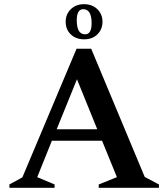

<svg xmlns="http://www.w3.org/2000/svg" viewBox="-20 -898 804 918"><path d="M25 0V-16L87 -50L346 -665H416L672 -52L740 -16V0H452V-16L539 -51L468 -225H228L158 -51L241 -16V0ZM251 -280H445L348 -519ZM382 -710Q343 -710 318.5 -733.5Q294 -757 294 -794Q294 -830 318.5 -854Q343 -878 382 -878Q421 -878 445.5 -854Q470 -830 470 -794Q470 -758 446 -734Q422 -710 382 -710ZM387 -734Q418 -734 418 -787Q418 -854 378 -854Q347 -854 347 -801Q347 -734 387 -734Z"/></svg>

Font: Spectral SemiBold
Style: Regular
Weight: 600
Designer: Jean-Baptiste Levee
Foundry: Production Type
Version: Version 2.001